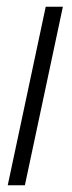

<svg xmlns="http://www.w3.org/2000/svg" viewBox="-20 -551 214 571"><path d="M3 0 116 -531H167L54 0Z"/></svg>

Font: Noto Sans ExtraCondensed Light
Style: Italic
Weight: 300
Width: 2
Italic angle: -12°
Designer: Monotype Design Team
Foundry: Monotype Imaging Inc.
Version: Version 2.013; ttfautohint (v1.8.4.7-5d5b)